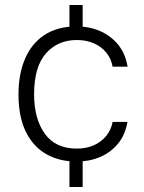

<svg xmlns="http://www.w3.org/2000/svg" viewBox="-20 -743 573 763"><path d="M308.5 0H256V-129H308.5ZM308.5 -594H256V-723H308.5ZM284.5 -638Q335 -638 377.8 -619.5Q420.5 -601 449.5 -565.5Q478.5 -530 487 -478H427.5Q422 -509.5 403 -533.2Q384 -557 353.8 -570.5Q323.5 -584 285 -584Q210 -584 162.8 -531Q115.5 -478 115.5 -368Q115.5 -271 158 -211.8Q200.5 -152.5 285.5 -152.5Q324 -152.5 354 -166.2Q384 -180 403 -204Q422 -228 427.5 -258.5H486.5Q478 -207.5 449 -172.2Q420 -137 377.5 -119Q335 -101 284.5 -101Q216 -101 164 -130.5Q112 -160 82.8 -219.2Q53.5 -278.5 53.5 -368Q53.5 -448.5 79.5 -509.5Q105.5 -570.5 157 -604.2Q208.5 -638 284.5 -638Z"/></svg>

Font: Public Sans Thin ExtraLight
Style: Regular
Weight: 250
Version: Version 1.007